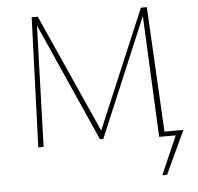

<svg xmlns="http://www.w3.org/2000/svg" viewBox="-57 -717 999 970"><g transform="rotate(-5 442.5 -231.5)"><path d="M751 195H727L812 0H728L699 -615L446 -14H429L162 -614L142 0H115L139 -658H170L439 -57L693 -658H723L757 -24H853Z"/></g></svg>

Font: Ysabeau Extralight
Style: Regular
Weight: 200
Designer: Christian Thalmann (Catharsis Fonts)
Version: Version 0.003